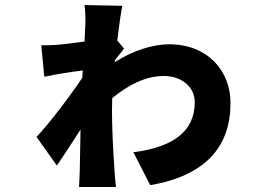

<svg xmlns="http://www.w3.org/2000/svg" viewBox="-20 -685 1040 763"><path d="M319 -585 316 -520C279 -515 243 -510 220 -508C187 -505 171 -505 144 -505L156 -380C197 -389 266 -400 309 -405L307 -376C260 -305 171 -188 125 -141L206 -27C229 -60 267 -119 300 -170L297 -7C297 5 295 37 294 58H441C439 38 435 5 435 -10C429 -88 425 -185 425 -245L426 -295C488 -346 557 -383 631 -383C706 -383 754 -336 754 -279C754 -162 667 -100 510 -80L577 51C800 12 896 -104 896 -276C896 -405 804 -509 652 -509C589 -509 509 -485 436 -438L437 -446L473 -492L446 -524C453 -582 460 -631 466 -662L316 -665C318 -649 321 -609 319 -585Z"/></svg>

Font: ChiuKong Gothic MN Heavy
Style: Regular
Weight: 900
Designer: Ryoko NISHIZUKA 西塚涼子 (kana, bopomofo & ideographs); Paul D. Hunt (Latin, Greek & Cyrillic); Sandoll Communications 산돌커뮤니
Foundry: Adobe
Version: Version 1.300